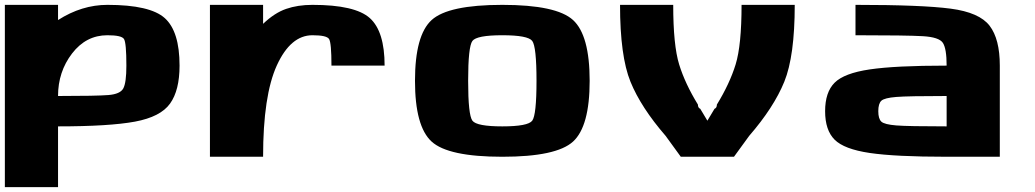

<svg xmlns="http://www.w3.org/2000/svg" viewBox="-20 -645 4259 790"><path d="M500 -375Q500 -468.8 490.2 -484.4Q480.5 -500 421.9 -500Q334 -500 276.4 -424.8Q218.8 -349.6 218.8 -250Q377 -250 425.8 -253.9Q474.6 -257.8 487.3 -281.2Q500 -304.7 500 -375ZM218.8 -625V-562.5Q316.4 -625 421.9 -625Q597.7 -625 658.2 -570.3Q718.8 -515.6 718.8 -375Q718.8 -273.4 679.7 -218.8Q640.6 -164.1 535.2 -144.5Q429.7 -125 218.8 -125V125H0V-625Z M1265.6 -625Q1441.4 -625 1502 -570.3Q1562.5 -515.6 1562.5 -375H1343.8Q1343.8 -468.8 1334 -484.4Q1324.2 -500 1265.6 -500Q1175.8 -500 1119.1 -376Q1062.5 -252 1062.5 0H843.8V-625H1062.5V-546.9Q1109.4 -591.8 1157.2 -608.4Q1205.1 -625 1265.6 -625Z M2187.5 -312.5Q2187.5 -453.1 2169.9 -476.6Q2152.3 -500 2046.9 -500Q1941.4 -500 1923.8 -476.6Q1906.2 -453.1 1906.2 -312.5Q1906.2 -171.9 1923.8 -148.4Q1941.4 -125 2046.9 -125Q2152.3 -125 2169.9 -148.4Q2187.5 -171.9 2187.5 -312.5ZM2406.2 -312.5Q2406.2 -125 2337.9 -62.5Q2269.5 0 2046.9 0Q1824.2 0 1755.9 -62.5Q1687.5 -125 1687.5 -312.5Q1687.5 -500 1755.9 -562.5Q1824.2 -625 2046.9 -625Q2269.5 -625 2337.9 -562.5Q2406.2 -500 2406.2 -312.5Z M2781.2 0Q2757.8 -31.2 2718.8 -85.9Q2617.2 -203.1 2574.2 -308.6Q2531.2 -414.1 2531.2 -625H2750Q2750 -459 2774.4 -379.9Q2798.8 -300.8 2851.6 -214.8Q2851.6 -201.2 2861.3 -197.3Q2861.3 -197.3 2861.3 -197.3Q2880.9 -164.1 2890.6 -148.4Q2900.4 -164.1 2919.9 -197.3Q2919.9 -197.3 2919.9 -197.3Q2929.7 -201.2 2929.7 -214.8Q2982.4 -300.8 3006.8 -379.9Q3031.2 -459 3031.2 -625H3250Q3250 -414.1 3207 -308.6Q3164.1 -203.1 3062.5 -85.9Q3023.4 -31.2 3000 0Z M3875 -125V-250Q3716.8 -250 3668 -246.1Q3619.1 -242.2 3606.4 -230.5Q3593.8 -218.8 3593.8 -187.5Q3593.8 -156.2 3606.4 -144.5Q3619.1 -132.8 3668 -128.9Q3716.8 -125 3875 -125ZM4093.8 -375V0H3875Q3664.1 0 3558.6 -15.6Q3453.1 -31.2 3414.1 -70.3Q3375 -109.4 3375 -187.5Q3375 -265.6 3414.1 -304.7Q3453.1 -343.8 3558.6 -359.4Q3664.1 -375 3875 -375Q3875 -445.3 3859.4 -468.8Q3843.8 -492.2 3777.3 -496.1Q3710.9 -500 3500 -500V-625Q3773.4 -625 3891.6 -609.4Q4009.8 -593.8 4051.8 -539.1Q4093.8 -484.4 4093.8 -375Z"/></svg>

Font: CraftyPE
Style: Regular
Weight: 400
Designer: Erek Butcher
Foundry: Haunted Coop
Version: Version 0.018;April 4, 2024;FontCreator 15.0.0.2962 64-bit